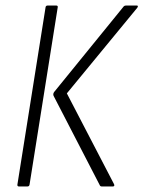

<svg xmlns="http://www.w3.org/2000/svg" viewBox="-20 -675 519 695"><path d="M348 0Q344 0 342 -3L174 -328Q171 -335 176 -342L428 -652Q431 -655 436 -655H475Q482 -655 477 -647L222 -337L393 -8Q396 0 388 0ZM49 0Q42 0 43 -7L145 -649Q146 -655 153 -655H183Q190 -655 189 -649L87 -7Q86 0 79 0Z"/></svg>

Font: Sofia Sans Condensed Light
Style: Italic
Weight: 300
Italic angle: -9°
Version: Version 4.100